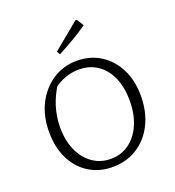

<svg xmlns="http://www.w3.org/2000/svg" viewBox="-157 -1009 1041 1140"><g transform="rotate(-20 364.0 -439.0)"><path d="M360 8Q276 8 211.5 -32.5Q147 -73 111 -146Q75 -219 75 -316Q75 -416 114 -492.5Q153 -569 220.5 -613.5Q288 -658 373 -658Q458 -658 523 -616.5Q588 -575 624.5 -502Q661 -429 661 -333Q661 -233 623 -156Q585 -79 517 -35.5Q449 8 360 8ZM367 -41Q432 -41 482 -77Q532 -113 560.5 -178Q589 -243 589 -329Q589 -412 562 -474Q535 -536 485 -570.5Q435 -605 367 -605Q323 -605 279.5 -589.5Q236 -574 200 -544L226 -574Q146 -454 146 -318Q146 -236 174 -173.5Q202 -111 252 -76Q302 -41 367 -41ZM294 -728 282 -749 448 -886H458L485 -842Q439 -810 391 -782Q343 -754 294 -728Z"/></g></svg>

Font: Piazzolla 24pt Light
Style: Regular
Weight: 300
Designer: Juan Pablo del Peral
Foundry: Huerta Tipografica
Version: Version 2.005